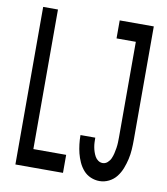

<svg xmlns="http://www.w3.org/2000/svg" viewBox="-83 -805 766 882"><g transform="rotate(10 300.0 -363.5)"><path d="M47 0V-735H116V-84H269V0ZM440 8Q419 8 399 -0.5Q379 -9 365 -25Q351 -41 342 -61Q333 -81 328 -101Q323 -121 320.5 -142.5Q318 -164 318 -185H387Q387 -174 387.5 -163Q388 -152 390 -141Q392 -130 395.5 -119.5Q399 -109 404.5 -99Q410 -89 419.5 -82.5Q429 -76 440 -76Q453 -76 463 -85Q473 -94 478 -105.5Q483 -117 486 -129.5Q489 -142 491 -155Q493 -168 493.5 -180.5Q494 -193 494 -206V-651H404V-735H563V-206Q563 -183 561.5 -160Q560 -137 555 -115Q550 -93 541.5 -71Q533 -49 519 -31Q505 -13 484 -2.5Q463 8 440 8Z"/></g></svg>

Font: Iosevka Fixed Medium Extended
Style: Regular
Weight: 500
Width: 7
Monospace: yes
Designer: Belleve Invis
Foundry: Belleve Invis
Version: Version 24.1.1; ttfautohint (v1.8.4)